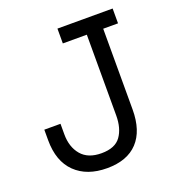

<svg xmlns="http://www.w3.org/2000/svg" viewBox="-130 -806 854 925"><g transform="rotate(-20 297.0 -343.0)"><path d="M263 14Q160 14 100.5 -44Q41 -102 41 -210V-264H124V-210Q124 -145 158.5 -104Q193 -63 262 -63Q332 -63 361 -103.5Q390 -144 390 -210V-624H267V-700H550V-624H474V-210Q474 -101 420 -43.5Q366 14 263 14Z"/></g></svg>

Font: Space Grotesk
Style: Regular
Weight: 400
Designer: Florian Karsten
Foundry: Florian Karsten
Version: Version 2.000